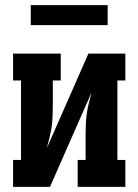

<svg xmlns="http://www.w3.org/2000/svg" viewBox="-20 -729 540 749"><path d="M31 0V-105H62V-415H31V-520H217V-415H186V-312Q186 -292 185 -271.5Q184 -251 181 -231Q178 -211 173 -191.5Q168 -172 163 -152L325 -520H469V-415H438V-105H469V0H283V-105H314V-208Q314 -228 315 -248.5Q316 -269 319 -289Q322 -309 327 -328.5Q332 -348 337 -368L175 0ZM100 -631V-709H400V-631Z"/></svg>

Font: Iosevka Curly Slab Extrabold
Style: Regular
Weight: 800
Monospace: yes
Designer: Belleve Invis
Foundry: Belleve Invis
Version: Version 22.1.2; ttfautohint (v1.8.4)